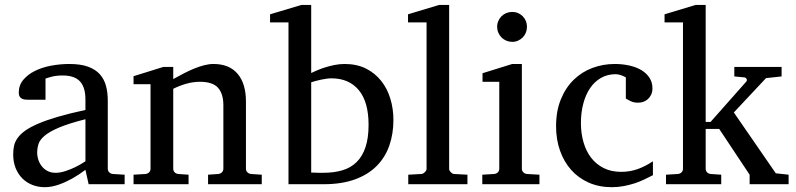

<svg xmlns="http://www.w3.org/2000/svg" viewBox="-20 -757 3271 789"><path d="M331.1 -267.1Q263.7 -250 224.1 -233.4Q184.6 -216.8 164.3 -200Q144 -183.1 138.4 -165.8Q132.8 -148.4 132.8 -129.9Q132.8 -114.3 137.9 -99.4Q143.1 -84.5 152.6 -72.8Q162.1 -61 176 -54Q189.9 -46.9 208 -46.9Q228 -46.9 249.8 -54.2Q271.5 -61.5 289.6 -70.3Q310.5 -80.6 331.1 -94.2ZM344.2 0 331.1 -59.1Q304.7 -39.1 276.9 -23.4Q264.6 -16.6 251 -10.3Q237.3 -3.9 222.9 1.2Q208.5 6.3 193.6 9.3Q178.7 12.2 164.1 12.2Q136.7 12.2 113 2.9Q89.4 -6.3 71.8 -23.9Q54.2 -41.5 44.2 -66.4Q34.2 -91.3 34.2 -123Q34.2 -141.6 37.8 -158.2Q41.5 -174.8 52.7 -190.4Q64 -206.1 84.2 -220.5Q104.5 -234.9 137.5 -249Q170.4 -263.2 218 -277.1Q265.6 -291 331.1 -305.2V-348.1Q331.1 -398.4 308.6 -422.6Q286.1 -446.8 237.8 -446.8Q211.4 -446.8 192.9 -441.9Q174.3 -437 167 -434.1V-347.2H94.2Q87.4 -347.2 80.8 -348.1Q74.2 -349.1 68.8 -352.3Q63.5 -355.5 60.3 -361.1Q57.1 -366.7 57.1 -376Q57.1 -406.7 75.7 -429Q94.2 -451.2 124 -465.8Q153.8 -480.5 190.9 -487.3Q228 -494.1 265.1 -494.1Q311.5 -494.1 342 -482.9Q372.6 -471.7 390.4 -451.7Q408.2 -431.6 415.5 -404.3Q422.9 -377 422.9 -344.2V-64Q422.9 -54.7 429 -48.8Q435.1 -43 443.8 -42L492.2 -39.1V0Z M835 0V-39.1L877 -42Q885.7 -43 891.8 -48.8Q897.9 -54.7 897.9 -64V-324.2Q897.9 -371.6 876 -396.2Q854 -420.9 801.8 -420.9Q772.9 -420.9 745.1 -412.8Q717.3 -404.8 691.9 -392.1V-64Q691.9 -54.7 697.8 -48.8Q703.6 -43 712.9 -42L754.9 -39.1V0H528.8V-39.1L577.6 -42Q586.9 -43 592.8 -48.8Q598.6 -54.7 598.6 -64V-411.1H528.8V-443.8L650.9 -481.9H691.9V-432.1Q712.9 -443.8 734.6 -455.1Q756.3 -466.3 777.8 -475.1Q799.3 -483.9 819.3 -489Q839.4 -494.1 856.9 -494.1Q922.4 -494.1 956.5 -453.6Q990.7 -413.1 990.7 -339.8V-64Q990.7 -54.7 996.8 -48.8Q1002.9 -43 1011.7 -42L1055.7 -39.1V0Z M1596.7 -264.2Q1596.7 -207.5 1580.1 -159.4Q1563.5 -111.3 1528.6 -75.7Q1493.7 -40 1439.2 -20Q1384.8 0 1309.6 0H1165.5V-665H1089.8V-698.2L1218.8 -736.8H1258.8V-457Q1267.6 -460.9 1281.7 -467.3Q1295.9 -473.6 1314.2 -479.5Q1332.5 -485.4 1353.5 -489.7Q1374.5 -494.1 1396.5 -494.1Q1445.8 -494.1 1483.2 -475.6Q1520.5 -457 1545.9 -425.3Q1571.3 -393.6 1584 -351.8Q1596.7 -310.1 1596.7 -264.2ZM1494.6 -244.1Q1494.6 -338.4 1454.3 -386.7Q1414.1 -435.1 1341.8 -435.1Q1333.5 -435.1 1322.3 -433.6Q1311 -432.1 1299.6 -429.7Q1288.1 -427.2 1277.1 -424.3Q1266.1 -421.4 1258.8 -418.9V-47.9Q1267.1 -47.4 1275.9 -47.4Q1283.2 -46.9 1291.5 -46.9H1307.6Q1352.1 -46.9 1386.7 -57.1Q1421.4 -67.4 1445.3 -90.8Q1469.2 -114.3 1481.9 -151.9Q1494.6 -189.5 1494.6 -244.1Z M1657.7 0V-39.1L1710.9 -42Q1717.8 -42 1725.3 -49.1Q1732.9 -56.2 1732.9 -63V-665H1656.7V-698.2L1784.7 -736.8H1825.7V-63Q1825.7 -56.2 1832.8 -49.1Q1839.8 -42 1846.7 -42L1900.9 -39.1V0Z M1961.9 0V-39.1L2010.7 -42Q2020 -43 2025.9 -48.8Q2031.7 -54.7 2031.7 -64V-420.9H1962.9V-456.1L2085 -494.1H2124.5V-64Q2124.5 -54.7 2130.6 -48.8Q2136.7 -43 2145.5 -42L2196.8 -39.1V0ZM2145.5 -647Q2145.5 -634.3 2140.9 -622.8Q2136.2 -611.3 2127.9 -603Q2119.6 -594.7 2108.6 -589.8Q2097.7 -585 2085 -585Q2072.3 -585 2060.8 -589.8Q2049.3 -594.7 2041 -603Q2032.7 -611.3 2027.8 -622.8Q2022.9 -634.3 2022.9 -647Q2022.9 -659.7 2027.8 -670.9Q2032.7 -682.1 2041 -690.4Q2049.3 -698.7 2060.8 -703.4Q2072.3 -708 2085 -708Q2097.7 -708 2108.6 -703.4Q2119.6 -698.7 2127.9 -690.4Q2136.2 -682.1 2140.9 -670.9Q2145.5 -659.7 2145.5 -647Z M2663.1 -37.1Q2646 -28.3 2627.2 -19.3Q2608.4 -10.3 2587.2 -3.4Q2565.9 3.4 2542.7 7.8Q2519.5 12.2 2494.1 12.2Q2441.4 12.2 2399.2 -6.6Q2356.9 -25.4 2327.1 -58.8Q2297.4 -92.3 2281.2 -138.2Q2265.1 -184.1 2265.1 -237.8Q2265.1 -300.8 2284.7 -348.6Q2304.2 -396.5 2337.4 -429Q2370.6 -461.4 2414.3 -477.8Q2458 -494.1 2505.9 -494.1Q2538.6 -494.1 2567.1 -487.5Q2595.7 -481 2616.5 -468.3Q2637.2 -455.6 2649.2 -437Q2661.1 -418.5 2661.1 -394Q2661.1 -379.4 2656 -368.4Q2650.9 -357.4 2642.6 -349.9Q2634.3 -342.3 2623.8 -338.6Q2613.3 -335 2602.1 -335Q2585.4 -335 2573.2 -340.6Q2561 -346.2 2551.8 -352.1V-439Q2541.5 -444.8 2530.5 -448.5Q2519.5 -452.1 2509.8 -452.1Q2476.6 -452.1 2450 -437Q2423.3 -421.9 2405 -395Q2386.7 -368.2 2377 -331.3Q2367.2 -294.4 2367.2 -251Q2367.2 -209.5 2377.7 -172.9Q2388.2 -136.2 2408.9 -109.1Q2429.7 -82 2460.7 -66.4Q2491.7 -50.8 2532.7 -50.8Q2567.9 -50.8 2599.4 -61.8Q2630.9 -72.8 2663.1 -94.2Z M3060.5 0V-39.1L2935.5 -227.1H2879.9V-64Q2879.9 -54.7 2885.7 -48.8Q2891.6 -43 2900.9 -42L2943.8 -39.1V0H2716.8V-39.1L2765.6 -42Q2774.9 -43 2780.8 -48.8Q2786.6 -54.7 2786.6 -64V-665H2710.9V-698.2L2838.9 -736.8H2879.9V-255.9H2899.9L3046.9 -421.9Q3050.8 -426.8 3048.1 -432.4Q3045.4 -438 3038.6 -439L2997.6 -442.9V-481.9H3191.9V-442.9L3127.9 -436L2995.6 -294.9L3168 -44.9L3220.7 -39.1V0Z"/></svg>

Font: BabelStone Ogham
Style: Regular
Weight: 400
Designer: Andrew West
Foundry: BabelStone
Version: Version 2.02 March 14, 2022